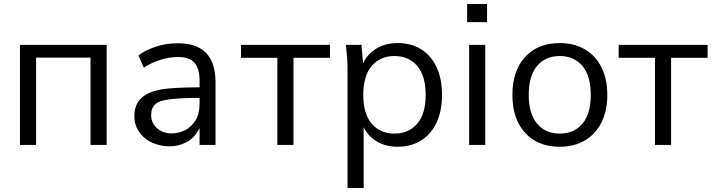

<svg xmlns="http://www.w3.org/2000/svg" viewBox="-20 -727 3573 963"><path d="M80 0V-502H515V0H434V-438H161V0Z M829 7Q796 7 761 -4.5Q726 -16 700 -40Q654 -82 654 -144Q654 -200 685 -231.5Q716 -263 777 -276Q836 -289 981 -289V-323Q981 -383 955.5 -412Q930 -441 873 -441Q787 -441 701 -388L674 -449Q709 -475 760 -492.5Q811 -510 873 -510Q1061 -510 1061 -314V0H981V-85Q958 -37 917.5 -15Q877 7 829 7ZM841 -58Q876 -58 908 -74Q940 -90 960.5 -123Q981 -156 981 -207V-236Q880 -236 827 -228.5Q774 -221 759 -204Q738 -185 738 -150Q738 -111 767 -84.5Q796 -58 841 -58Z M1371 0V-437H1189V-502H1635V-437H1452V0Z M1715 0ZM1723 216V-386Q1723 -414 1720.5 -443.5Q1718 -473 1715 -502H1793L1801 -409Q1823 -457 1868.5 -484Q1914 -511 1974 -511Q2042 -511 2092 -480Q2142 -449 2169.5 -390.5Q2197 -332 2197 -251Q2197 -130 2136.5 -60.5Q2076 9 1974 9Q1916 9 1871 -17Q1826 -43 1804 -89V216ZM1958 -57Q2030 -57 2072.5 -106.5Q2115 -156 2115 -251Q2115 -347 2072.5 -396.5Q2030 -446 1958 -446Q1887 -446 1844.5 -396.5Q1802 -347 1802 -251Q1802 -156 1844.5 -106.5Q1887 -57 1958 -57Z M2323 0ZM2323 -616V-707H2423V-616ZM2333 0V-502H2414V0Z M2550 0ZM2787 9Q2678 9 2614 -60.5Q2550 -130 2550 -251Q2550 -372 2614 -441.5Q2678 -511 2787 -511Q2860 -511 2913.5 -479.5Q2967 -448 2996.5 -390Q3026 -332 3026 -251Q3026 -171 2996.5 -112.5Q2967 -54 2913.5 -22.5Q2860 9 2787 9ZM2787 -57Q2859 -57 2901 -106.5Q2943 -156 2943 -251Q2943 -347 2901 -396.5Q2859 -446 2787 -446Q2716 -446 2674 -396.5Q2632 -347 2632 -251Q2632 -156 2674 -106.5Q2716 -57 2787 -57Z M3265 0V-437H3083V-502H3529V-437H3346V0Z"/></svg>

Font: Winston
Style: Regular
Weight: 400
Designer: Original fonts by Vernon Adams / Changes by Cristiano Sobral
Foundry: Original fonts by Vernon Adams / Changes by Cristiano Sobral
Version: Version 2.503;July 17, 2020;FontCreator 13.0.0.2655 64-bit